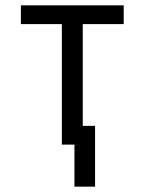

<svg xmlns="http://www.w3.org/2000/svg" viewBox="-20 -540 540 717"><path d="M258 157V0H211V-450H58V-520H442V-450H289V-70H335V157Z"/></svg>

Font: Iosevka Algr
Style: Regular
Weight: 400
Monospace: yes
Designer: Belleve Invis
Foundry: Belleve Invis
Version: Version 26.0.2; ttfautohint (v1.8.3)